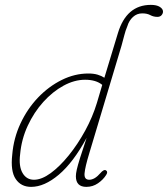

<svg xmlns="http://www.w3.org/2000/svg" viewBox="-20 -740 672 768"><path d="M404.5 -40Q392.5 -21 371.8 -6.8Q351 7.5 325.5 7.5Q283.5 7.5 283.5 -35Q283.5 -45.5 287.2 -62Q291 -78.5 300.2 -108.2Q309.5 -138 326.5 -188.5Q273 -90 215.2 -41.2Q157.5 7.5 104.5 7.5Q64 7.5 42.8 -24Q21.5 -55.5 29 -121.5Q34.5 -187.5 62 -246.2Q89.5 -305 132.2 -349.8Q175 -394.5 227 -420.2Q279 -446 333.5 -446Q355 -446 370.8 -441.2Q386.5 -436.5 397.5 -429L451.5 -607Q485.5 -720.5 583.5 -720.5Q606.5 -720.5 619.2 -712.5Q632 -704.5 632 -693.5Q632 -686 626.2 -679.2Q620.5 -672.5 609.5 -672.5Q594 -672.5 581.2 -679.5Q568.5 -686.5 549 -686.5Q527.5 -686.5 511.8 -672Q496 -657.5 489.5 -635.5Q481.5 -616.5 477.2 -598.8Q473 -581 466 -557L337 -126.5Q320.5 -72.5 318.2 -46.8Q316 -21 337 -21Q347.5 -21 358.8 -27.5Q370 -34 383.5 -49.5Q387.5 -54.5 393.5 -58Q399.5 -61.5 404 -58.5Q413 -53 404.5 -40ZM60.5 -123Q54.5 -75 70.2 -48Q86 -21 116 -21Q146.5 -21 182.8 -47.5Q219 -74 255 -118.5Q291 -163 320.8 -217.5Q350.5 -272 367.5 -328L389 -400.5Q364 -421 320.5 -421Q277.5 -421 234 -397.2Q190.5 -373.5 153.2 -332.2Q116 -291 91 -237.2Q66 -183.5 60.5 -123Z"/></svg>

Font: Fraunces 72pt S100 Thin
Style: Italic
Weight: 100
Italic angle: -16°
Version: Version 1.000; ttfautohint (v1.8.3)